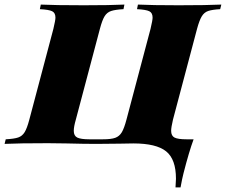

<svg xmlns="http://www.w3.org/2000/svg" viewBox="-69 -628 986 838"><path d="M455 -1 355 0H345Q298 0 220 -2L140 -3Q13 -3 -49 0L-44 -20Q-7 -22 10.5 -28Q28 -34 38.5 -51Q49 -68 59 -106L164 -502Q173 -540 173 -551Q173 -572 158.5 -579Q144 -586 105 -588L109 -608Q169 -605 297 -605Q413 -605 474 -608L470 -588Q434 -586 416 -580Q398 -574 387.5 -557Q377 -540 367 -502L262 -106Q253 -75 253 -57Q253 -35 268.5 -27.5Q284 -20 321 -20H380Q416 -20 434 -26.5Q452 -33 462.5 -50.5Q473 -68 483 -106L588 -502Q597 -540 597 -551Q597 -572 582.5 -579Q568 -586 529 -588L533 -608Q595 -605 710 -605Q835 -605 897 -608L892 -588Q857 -586 839.5 -580Q822 -574 811.5 -556.5Q801 -539 791 -502L686 -106Q678 -72 678 -57Q678 -35 693 -27.5Q708 -20 745 -20H776Q756 34 732 128Q726 151 719 190H697Q699 162 699 152Q699 67 656 32.5Q613 -2 513 -2Q477 -2 455 -1Z"/></svg>

Font: Playfair Display SC Black
Style: Italic
Weight: 900
Italic angle: -14°
Designer: Claus Eggers Sørensen
Foundry: Claus Eggers Sørensen
Version: Version 1.200; ttfautohint (v1.6)